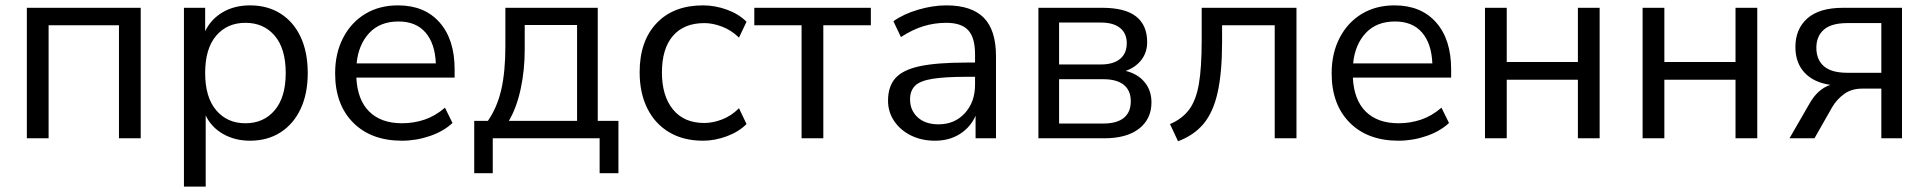

<svg xmlns="http://www.w3.org/2000/svg" viewBox="-20 -515 7183 715"><path d="M80 0V-486H504V0H423V-421H161V0Z M665 180V-486H744V-399Q766 -444 809.5 -469.5Q853 -495 911 -495Q976 -495 1024.5 -464.5Q1073 -434 1099.5 -377.5Q1126 -321 1126 -243Q1126 -166 1099.5 -109.5Q1073 -53 1024.5 -22Q976 9 911 9Q855 9 811 -16Q767 -41 746 -85V180ZM894 -56Q962 -56 1003 -104.5Q1044 -153 1044 -243Q1044 -334 1003 -382Q962 -430 894 -430Q826 -430 785 -382Q744 -334 744 -243Q744 -153 785 -104.5Q826 -56 894 -56Z M1477 9Q1362 9 1295 -58.5Q1228 -126 1228 -242Q1228 -317 1258 -374.5Q1288 -432 1340.5 -463.5Q1393 -495 1462 -495Q1561 -495 1617 -431.5Q1673 -368 1673 -257V-226H1307Q1311 -143 1355 -99.5Q1399 -56 1477 -56Q1521 -56 1561 -69.5Q1601 -83 1637 -114L1665 -57Q1632 -26 1581 -8.5Q1530 9 1477 9ZM1464 -435Q1395 -435 1355 -392Q1315 -349 1308 -279H1603Q1600 -353 1564.5 -394Q1529 -435 1464 -435Z M1746 130V-65H1797Q1832 -116 1847 -182.5Q1862 -249 1862 -343V-486H2206V-65H2283V130H2213V0H1815V130ZM1875 -65H2129V-422H1934V-329Q1934 -254 1919 -184Q1904 -114 1875 -65Z M2598 9Q2525 9 2472 -22.5Q2419 -54 2390.5 -111.5Q2362 -169 2362 -246Q2362 -362 2425 -428.5Q2488 -495 2598 -495Q2643 -495 2687 -479Q2731 -463 2760 -434L2732 -375Q2703 -403 2668.5 -416Q2634 -429 2603 -429Q2527 -429 2486 -381.5Q2445 -334 2445 -245Q2445 -158 2486 -107.5Q2527 -57 2603 -57Q2634 -57 2668.5 -70Q2703 -83 2732 -112L2760 -53Q2731 -24 2686.5 -7.5Q2642 9 2598 9Z M2965 0V-421H2789V-486H3223V-421H3046V0Z M3462 9Q3412 9 3372.5 -10.5Q3333 -30 3310 -64Q3287 -98 3287 -140Q3287 -193 3314.5 -224Q3342 -255 3405.5 -268.5Q3469 -282 3579 -282H3611V-313Q3611 -375 3585.5 -402.5Q3560 -430 3504 -430Q3460 -430 3419 -417.5Q3378 -405 3335 -377L3307 -436Q3345 -463 3399.5 -479Q3454 -495 3504 -495Q3598 -495 3643.5 -449Q3689 -403 3689 -306V0H3613V-84Q3594 -41 3554.5 -16Q3515 9 3462 9ZM3475 -52Q3535 -52 3573 -93.5Q3611 -135 3611 -199V-229H3580Q3499 -229 3452.5 -221.5Q3406 -214 3387.5 -195.5Q3369 -177 3369 -145Q3369 -104 3397.5 -78Q3426 -52 3475 -52Z M3847 0V-486H4084Q4170 -486 4211 -453.5Q4252 -421 4252 -358Q4252 -320 4230.5 -292Q4209 -264 4172 -251Q4217 -240 4242.5 -209Q4268 -178 4268 -134Q4268 -72 4222 -36Q4176 0 4092 0ZM3924 -275H4080Q4126 -275 4151 -295.5Q4176 -316 4176 -354Q4176 -391 4151 -411Q4126 -431 4080 -431H3924ZM3924 -55H4089Q4139 -55 4165 -76Q4191 -97 4191 -138Q4191 -178 4165 -199Q4139 -220 4089 -220H3924Z M4367 11 4337 -53Q4382 -72 4408 -106.5Q4434 -141 4444.5 -202Q4455 -263 4455 -362V-486H4808V0H4727V-421H4531V-359Q4531 -245 4514.5 -171Q4498 -97 4462 -54Q4426 -11 4367 11Z M5188 9Q5073 9 5006 -58.5Q4939 -126 4939 -242Q4939 -317 4969 -374.5Q4999 -432 5051.5 -463.5Q5104 -495 5173 -495Q5272 -495 5328 -431.5Q5384 -368 5384 -257V-226H5018Q5022 -143 5066 -99.5Q5110 -56 5188 -56Q5232 -56 5272 -69.5Q5312 -83 5348 -114L5376 -57Q5343 -26 5292 -8.5Q5241 9 5188 9ZM5175 -435Q5106 -435 5066 -392Q5026 -349 5019 -279H5314Q5311 -353 5275.5 -394Q5240 -435 5175 -435Z M5510 0V-486H5591V-284H5856V-486H5937V0H5856V-218H5591V0Z M6097 0V-486H6178V-284H6443V-486H6524V0H6443V-218H6178V0Z M6644 0 6719 -130Q6749 -183 6796 -199Q6734 -208 6700 -244.5Q6666 -281 6666 -340Q6666 -407 6710.5 -446.5Q6755 -486 6844 -486H7063V0H6986V-185H6915Q6875 -185 6847.5 -165Q6820 -145 6803 -116L6737 0ZM6859 -244H6986V-429H6859Q6800 -429 6772 -404.5Q6744 -380 6744 -337Q6744 -293 6772 -268.5Q6800 -244 6859 -244Z"/></svg>

Font: Nunito Sans
Style: Regular
Weight: 400
Designer: Vernon Adams
Foundry: Vernon Adams
Version: Version 3.101; ttfautohint (v1.8.4.7-5d5b);gftools[0.9.27]